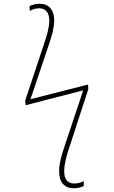

<svg xmlns="http://www.w3.org/2000/svg" viewBox="-20 -786 603 1020"><path d="M372 214C396 214 413 208 425 202V176C413 183 396 189 375 189C341 189 321 169 321 123C321 84 336 34 348 -2L449 -312L448 -337L142 -259L240 -550C254 -591 268 -638 268 -677C268 -732 241 -766 191 -766C167 -766 150 -760 137 -753L138 -728C150 -735 167 -742 188 -742C221 -742 242 -720 242 -676C242 -639 227 -591 214 -553L114 -252L116 -227L422 -306L322 -6C309 33 294 81 294 123C294 181 321 214 372 214Z"/></svg>

Font: Noto Sans Mono SemiCondensed Thin
Style: Regular
Weight: 100
Width: 4
Designer: Monotype Design Team
Foundry: Monotype Imaging Inc.
Version: Version 2.014